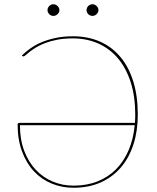

<svg xmlns="http://www.w3.org/2000/svg" viewBox="-20 -880 740 905"><path d="M74 -290Q74 -222.5 94 -169.5Q114 -116.5 148.2 -80Q182.5 -43.5 228.5 -24.2Q274.5 -5 326.5 -5Q389.5 -5 440.2 -25.2Q491 -45.5 527.8 -83Q564.5 -120.5 586.8 -173Q609 -225.5 615 -290ZM83 -618.5Q101.5 -636.5 125 -653Q148.5 -669.5 178.2 -681.8Q208 -694 244 -701.5Q280 -709 323.5 -709Q394.5 -709 451.2 -684Q508 -659 547.8 -611.2Q587.5 -563.5 608.5 -495Q629.5 -426.5 629.5 -339.5Q629.5 -263 609 -199.5Q588.5 -136 549.8 -90.8Q511 -45.5 454.8 -20.2Q398.5 5 326.5 5Q271.5 5 223.5 -14.8Q175.5 -34.5 140 -72.5Q104.5 -110.5 83.8 -166.2Q63 -222 63 -294Q63 -297 65.8 -299Q68.5 -301 71.5 -301H616Q617.5 -319.5 617.5 -339.5Q617.5 -425.5 596 -492.5Q574.5 -559.5 535.8 -605.2Q497 -651 443 -675Q389 -699 323.5 -699Q282 -699 249.8 -692.8Q217.5 -686.5 192.8 -677Q168 -667.5 150 -656.5Q132 -645.5 120 -636Q108 -626.5 101 -620.2Q94 -614 90.5 -614Q87.5 -614 85.5 -616ZM260 -832Q260 -821.5 251.2 -813.2Q242.5 -805 232 -805Q220.5 -805 212.2 -813.2Q204 -821.5 204 -832Q204 -843.5 212.2 -851.8Q220.5 -860 232 -860Q242.5 -860 251.2 -851.8Q260 -843.5 260 -832ZM444 -832Q444 -821.5 435.2 -813.2Q426.5 -805 416 -805Q404.5 -805 396.2 -813.2Q388 -821.5 388 -832Q388 -843.5 396.2 -851.8Q404.5 -860 416 -860Q426.5 -860 435.2 -851.8Q444 -843.5 444 -832Z"/></svg>

Font: Lato 2
Style: Regular
Weight: 100
Designer: Lukasz Dziedzic with Adam Twardoch and Botio Nikoltchev
Foundry: tyPoland Lukasz Dziedzic
Version: Version 2.015; 2015-08-06; http://www.latofonts.com/